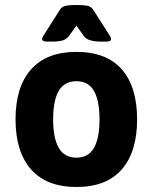

<svg xmlns="http://www.w3.org/2000/svg" viewBox="-20 -738 609 766"><path d="M285 -531Q404 -531 465.5 -461.7Q527 -392.3 527 -261.7Q527 -132 465.7 -62Q404.4 8 285 8Q166 8 104 -62Q42 -132 42 -262Q42 -391.5 104 -461.3Q166 -531 285 -531ZM285 -414Q236.9 -414 214.4 -375.5Q192 -337 192 -261.6Q192 -187 214.5 -148Q237 -109 285 -109Q333 -109 355 -148Q377 -187 377 -262Q377 -337 354.8 -375.5Q332.6 -414 285 -414ZM291 -718Q313 -718 328.5 -715Q344 -712 352 -699L417 -597Q423 -588 423 -582Q423 -572 403 -572H381Q359 -572 341 -577Q323 -582 313 -596L285 -636L257 -597Q246 -581 229 -576.5Q212 -572 190 -572H168Q148 -572 148 -582Q148 -588 154 -597L219 -699Q227 -712 242.5 -715Q258 -718 280 -718Z"/></svg>

Font: Asap VF Beta
Style: Regular
Weight: 400
Designer: Pablo Cosgaya
Foundry: Pablo Cosgaya
Version: Version 1.007